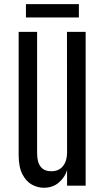

<svg xmlns="http://www.w3.org/2000/svg" viewBox="-20 -884 499 914"><path d="M188.5 9.8Q159.7 9.8 132.3 -4.9Q105 -19.5 86.9 -54Q68.8 -88.4 68.8 -146.5V-732.4H156.7V-154.3Q156.7 -111.3 173.8 -90.1Q190.9 -68.8 223.6 -68.8Q260.7 -68.8 280 -93.5Q299.3 -118.2 299.3 -157.7L298.8 -732.4H387.7V0H299.3V-74.2Q289.6 -41 260.7 -15.6Q231.9 9.8 188.5 9.8ZM103.5 -800.8V-864.3H355.5V-800.8Z"/></svg>

Font: AntonioLight
Style: Regular
Weight: 300
Designer: Vernon Adams
Foundry: Vernon Adams
Version: Version 1.002